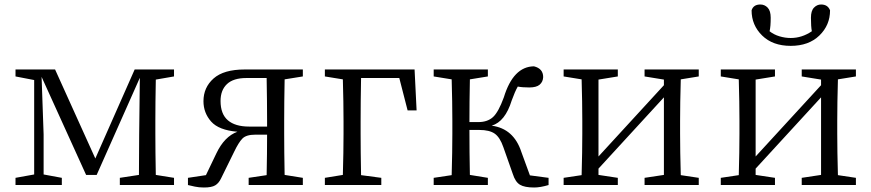

<svg xmlns="http://www.w3.org/2000/svg" viewBox="-20 -823 3876 854"><path d="M754 -483 673 -469Q671 -364 671 -286V-228Q671 -150 673 -45L754 -32V0H513V-32L598 -45L599 -225L602 -477L410 -45H363L165 -481L174 -225V-47L255 -32V0H49V-32L132 -47V-467L49 -483V-514H225L404 -118L579 -514H754Z M1088 -260H1168V-286Q1168 -369 1166 -476H1076Q1018 -476 989.5 -449Q961 -422 961 -374Q961 -316 993.5 -288Q1026 -260 1088 -260ZM1327 -483 1246 -470Q1244 -366 1244 -286V-228Q1244 -150 1246 -45L1327 -32V0H1086V-32L1166 -44Q1168 -142 1168 -224H1115Q1075 -224 1058 -206.5Q1041 -189 1021 -147L963 -29Q953 -8 937 1.5Q921 11 887 11Q865 11 846.5 7Q828 3 816 0V-32L896 -44L942 -140Q978 -216 1036 -237Q953 -244 919 -282.5Q885 -321 885 -373Q885 -434 930 -474Q975 -514 1069 -514H1327Z M1756 -476H1586Q1584 -369 1584 -283V-228Q1584 -150 1586 -44L1676 -32V0H1425V-32L1505 -45Q1508 -150 1508 -228V-283Q1508 -366 1505 -470L1425 -483V-514H1824L1833 -332H1793Z M2337 -43 2420 -32V0Q2383 11 2356 11Q2313 11 2292.5 -1.5Q2272 -14 2261 -49L2219 -168Q2204 -212 2180.5 -228.5Q2157 -245 2112 -245H2068Q2068 -146 2070 -45L2150 -32V0H1909V-32L1989 -44Q1992 -150 1992 -228V-286Q1992 -366 1989 -470L1909 -483V-514H2150V-483L2070 -470Q2068 -370 2068 -280H2108Q2148 -280 2172.5 -302Q2197 -324 2221 -390Q2263 -527 2355 -528Q2396 -518 2396 -480Q2395 -459 2380.5 -446.5Q2366 -434 2334 -434Q2303 -434 2283 -438Q2270 -415 2256 -376Q2227 -282 2167 -264Q2265 -251 2299 -147Z M3088 -483 3008 -470Q3005 -364 3005 -286V-228Q3005 -150 3008 -44L3088 -32V0H2847V-32L2933 -45V-390L2642 -73V-45L2728 -32V0H2487V-32L2567 -44Q2570 -150 2570 -228V-286Q2570 -366 2567 -470L2487 -483V-514H2728V-483L2642 -469V-127L2933 -444V-469L2847 -483V-514H3088Z M3497 -619Q3417 -619 3370 -665Q3323 -711 3323 -777Q3331 -803 3362 -803Q3381 -803 3394.5 -789Q3408 -775 3408 -744Q3408 -704 3403 -684Q3422 -669 3447 -661.5Q3472 -654 3497 -654Q3547 -654 3591 -684Q3587 -705 3587 -744Q3587 -775 3600.5 -789Q3614 -803 3632 -803Q3662 -803 3672 -777Q3672 -711 3624.5 -665Q3577 -619 3497 -619ZM3787 -483 3707 -470Q3704 -364 3704 -286V-228Q3704 -150 3707 -44L3787 -32V0H3546V-32L3632 -45V-390L3341 -73V-45L3427 -32V0H3186V-32L3266 -44Q3269 -150 3269 -228V-286Q3269 -366 3266 -470L3186 -483V-514H3427V-483L3341 -469V-127L3632 -444V-469L3546 -483V-514H3787Z"/></svg>

Font: Han-Nom Khai
Style: Regular
Weight: 400
Version: Version 1.200;June 22, 2023;FontCreator 14.0.0.2814 64-bit